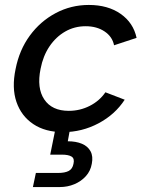

<svg xmlns="http://www.w3.org/2000/svg" viewBox="-20 -527 593 776"><path d="M235 7Q163 7 114.5 -25.5Q66 -58 46.5 -115Q27 -172 43 -248Q58 -325 100.5 -383Q143 -441 205 -474Q267 -507 339 -507Q416 -507 467.5 -471Q519 -435 532 -374L441 -344Q434 -379 402.5 -400Q371 -421 326 -421Q281 -421 243.5 -399.5Q206 -378 180 -339.5Q154 -301 144 -249Q128 -171 159 -125Q190 -79 258 -79Q303 -79 342.5 -99Q382 -119 406 -154L484 -124Q445 -64 378 -28.5Q311 7 235 7ZM254 44Q287 44 311 54Q335 64 346 84.5Q357 105 351 135Q346 164 327 185Q308 206 280.5 217.5Q253 229 222 229H113L125 172H215Q242 172 257.5 164Q273 156 277 135Q282 114 269.5 106Q257 98 230 98H183L205 -11H264Z"/></svg>

Font: Albert Sans Medium
Style: Italic
Weight: 500
Italic angle: -11.25°
Designer: Andreas Rasmussen
Foundry: a.Foundry
Version: Version 1.025